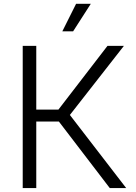

<svg xmlns="http://www.w3.org/2000/svg" viewBox="-20 -962 695 982"><path d="M96.2 0V-727.5H165.5V-401.4H278.8L529.8 -727.5H613.8L337.4 -374L625.5 0H541.5L281.2 -340.3H165.5V0ZM298.8 -801.8 369.1 -942.4H444.3L354 -801.8Z"/></svg>

Font: Inter Light
Style: Regular
Weight: 300
Designer: Rasmus Andersson
Foundry: rsms
Version: Version 4.000;git-a52131595